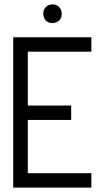

<svg xmlns="http://www.w3.org/2000/svg" viewBox="-20 -853 474 873"><path d="M176.8 -790Q176.8 -818.4 202.1 -830.1Q210.9 -833 218.8 -833Q247.1 -833 257.8 -806.6Q260.7 -798.8 260.7 -790Q260.7 -760.7 234.4 -751Q226.6 -748 218.8 -748Q189.5 -748 179.7 -774.4Q176.8 -782.2 176.8 -790ZM40 0V-683.6H395.5V-618.2H106.4V-373H303.7V-307.6H106.4V-65.4H395.5V0Z"/></svg>

Font: Post No Bills Colombo
Style: Medium
Weight: 600
Designer: Kosala Senevirathne, Siva Puranthara, Lasantha Premarathna, Tharique Azeez
Foundry: Mooniak
Version: Version 1.220 ; ttfautohint (v1.5)